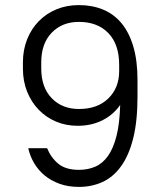

<svg xmlns="http://www.w3.org/2000/svg" viewBox="-20 -727 635 754"><path d="M290 7Q248 7 214.5 -5Q181 -17 156 -37.5Q131 -58 114.5 -85.5Q98 -113 91 -145H165Q180 -108 209 -84Q238 -60 290 -60Q325 -60 354 -72.5Q383 -85 404 -114.5Q425 -144 437.5 -193Q450 -242 452 -315Q425 -276 382 -254.5Q339 -233 285 -233Q239 -233 200 -249.5Q161 -266 132 -296Q103 -326 86.5 -367Q70 -408 70 -458V-482Q70 -531 86.5 -572.5Q103 -614 132.5 -644Q162 -674 202 -690.5Q242 -707 290 -707Q342 -707 384.5 -689.5Q427 -672 457 -636Q487 -600 503.5 -544.5Q520 -489 520 -412V-348Q520 -251 503 -183.5Q486 -116 455 -73.5Q424 -31 382 -12Q340 7 290 7ZM142 -458Q142 -384 183 -341.5Q224 -299 290 -299Q363 -299 405.5 -340.5Q448 -382 448 -448V-472Q448 -553 405.5 -597Q363 -641 290 -641Q224 -641 183 -598.5Q142 -556 142 -482Z"/></svg>

Font: PT Root UI
Style: Regular
Weight: 400
Designer: Vitaly Kuzmin
Foundry: ParaType Ltd.
Version: Version 2.001G